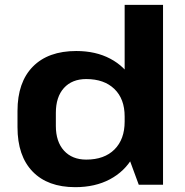

<svg xmlns="http://www.w3.org/2000/svg" viewBox="-20 -760 761 790"><path d="M289.6 10.1Q176.3 10.1 114.2 -54.1Q52 -118.3 52 -236.6V-303.4Q52 -421.7 115.2 -485.9Q178.4 -550.1 293.8 -550.1Q374 -550.1 433.6 -518.5Q493.3 -487 526.6 -429.2Q560 -371.3 560 -292.2V-250.7Q560 -171.6 526.4 -113Q492.8 -54.5 432.1 -22.2Q371.4 10.1 289.6 10.1ZM334.9 -103.3Q409.3 -103.3 451.1 -145.1Q492.9 -186.9 492.9 -259.7V-280.8Q492.9 -353 450.8 -393.8Q408.7 -434.7 334.9 -434.7Q276.4 -434.7 243.1 -398Q209.8 -361.3 209.8 -295.4V-242Q209.8 -177.2 243.3 -140.2Q276.9 -103.3 334.9 -103.3ZM492.9 -157.6V-740H650.8V0H550.9Z"/></svg>

Font: Pathway Extreme 8pt Thin
Style: Regular
Weight: 100
Version: Version 1.001;gftools[0.9.26]